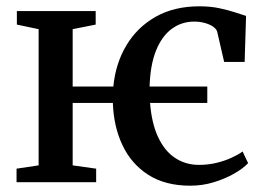

<svg xmlns="http://www.w3.org/2000/svg" viewBox="-20 -578 838 609"><path d="M583.5 11Q504.5 11 450.8 -23.2Q397 -57.5 368.8 -116.8Q340.5 -176 338 -251.5H210.5V-53.5L285 -43V0H32.5V-43L102.5 -53.5V-485.5L33.5 -500V-543H283.5V-500L210.5 -485.5V-303.5H339.5Q346.5 -376.5 380.8 -434Q415 -491.5 473.8 -524.8Q532.5 -558 612.5 -558Q647 -558 675.5 -552Q704 -546 725.5 -538.8Q747 -531.5 760.5 -527.5L756 -381.5H691L669 -477Q667 -485.5 656.5 -493Q646 -500.5 630.2 -505Q614.5 -509.5 596 -509.5Q556 -509.5 524.8 -486.5Q493.5 -463.5 475 -417.8Q456.5 -372 454.5 -303.5H637.5V-251.5H456Q461 -186.5 481.8 -142.5Q502.5 -98.5 535.8 -76.8Q569 -55 611 -55Q639.5 -55 665.8 -61.2Q692 -67.5 713.5 -77.2Q735 -87 749.5 -97.5L767 -60.5Q751 -43.5 722.5 -27.2Q694 -11 658.2 0Q622.5 11 583.5 11Z"/></svg>

Font: Merriweather 48pt Medium
Style: Regular
Weight: 500
Version: Version 2.100